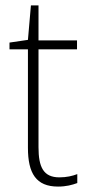

<svg xmlns="http://www.w3.org/2000/svg" viewBox="-20 -678 328 708"><path d="M199 -24C140 -24 122 -62 122 -135V-496H264V-529H122V-658H94L83 -531L15 -521V-496H83V-133C83 -39 113 10 194 10C224 10 246 4 265 -3V-36C247 -29 225 -24 199 -24Z"/></svg>

Font: Noto Sans Thai Looped SemiCondensed ExtraLight
Style: Regular
Weight: 200
Width: 4
Designer: Sasikarn Vongin, Ben Mitchell
Foundry: The Fontpad Ltd
Version: Version 1.001